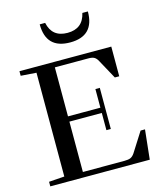

<svg xmlns="http://www.w3.org/2000/svg" viewBox="-128 -977 889 1068"><g transform="rotate(-15 316.0 -443.0)"><path d="M203.6 -885.7H234.9Q252.9 -799.8 341.8 -799.8Q430.2 -799.8 449.2 -885.7H481Q481 -744.6 342.3 -744.6Q203.6 -744.6 203.6 -885.7ZM27.3 0V-26.4L116.7 -32.7V-630.4L27.3 -636.7V-663.1H556.2V-492.2H530.8L470.7 -602.1Q461.9 -619.1 450.2 -626Q438.5 -632.8 417 -632.8H223.1V-350.6H409.7V-458H435.1V-221.2H409.7V-320.3H223.1V-30.3H462.9Q485.8 -30.3 498.3 -35.9Q510.7 -41.5 521.5 -57.6L592.8 -169.9H618.2L600.1 0Z"/></g></svg>

Font: Elstob 18pt Medium
Style: Regular
Weight: 500
Designer: Peter S. Baker
Version: Version 1.015